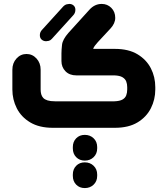

<svg xmlns="http://www.w3.org/2000/svg" viewBox="-20 -651 851 978"><path d="M565 0H249Q180 0 134 -27.5Q88 -55 65.5 -99.5Q43 -144 43 -195V-296Q43 -330 64 -353Q85 -376 115 -376Q145 -376 166 -353Q187 -330 187 -296V-195Q187 -182 190 -171Q193 -160 200.5 -152Q208 -144 222.5 -139.5Q237 -135 260 -135H563Q590 -136 604 -144Q618 -152 623 -165.5Q628 -179 628 -195V-207Q628 -223 623 -236Q618 -249 604 -257.5Q590 -266 563 -267H369Q334 -267 313.5 -288Q293 -309 293 -340V-379Q293 -396 296 -423Q299 -450 329 -484L435 -601Q462 -631 498 -631Q527 -631 547 -611Q567 -591 567 -560Q567 -532 543 -506L478 -436Q470 -427 463.5 -418.5Q457 -410 455 -403Q454 -402 454.5 -402Q455 -402 455 -402H565Q635 -402 680.5 -374.5Q726 -347 748.5 -303Q771 -259 771 -207V-195Q771 -144 748.5 -99.5Q726 -55 680.5 -27.5Q635 0 565 0ZM303 -619Q311 -627 319.5 -629Q328 -631 333 -631Q346 -631 355 -623Q364 -615 364 -601Q364 -584 352 -572L244 -453Q237 -445 228.5 -443Q220 -441 215 -441Q202 -441 192.5 -449Q183 -457 183 -472Q183 -488 195 -500ZM412 167Q385 167 368 149.5Q351 132 351 105V98Q351 71 368 53.5Q385 36 412 36Q439 36 457 53.5Q475 71 475 98V105Q475 132 457 149.5Q439 167 412 167ZM351 238Q351 211 368 193.5Q385 176 412 176Q439 176 457 193.5Q475 211 475 238V245Q475 272 457 289.5Q439 307 412 307Q385 307 368 289.5Q351 272 351 245Z"/></svg>

Font: Beiruti Black
Style: Regular
Weight: 900
Designer: Arlette Boutros
Foundry: Boutros
Version: Version 1.41